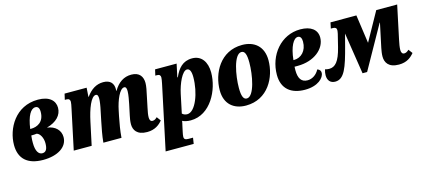

<svg xmlns="http://www.w3.org/2000/svg" viewBox="-59 -1054 3956 1791"><g transform="rotate(-15 1918.5 -158.5)"><path d="M245 10C385 10 482 -51 482 -147C482 -213 434 -262 355 -272C451 -298 503 -354 503 -425C503 -492 452 -546 340 -546C121 -546 16 -351 16 -194C16 -63 93 10 245 10ZM299 -484C323 -484 337 -468 337 -430C337 -332 270 -300 209 -300H201C218 -423 255 -484 299 -484ZM253 -52C218 -52 191 -86 191 -168C191 -186 191 -207 195 -239C217 -239 233 -240 247 -242C278 -235 304 -188 304 -137C304 -85 291 -52 253 -52Z M1249 10C1324 10 1369 -26 1398 -62L1369 -101C1354 -86 1341 -78 1323 -78C1305 -78 1296 -93 1296 -118C1296 -141 1301 -171 1309 -207L1331 -313C1342 -362 1351 -406 1351 -437C1351 -496 1322 -546 1242 -546C1170 -546 1114 -509 1071 -436H1068C1069 -441 1069 -448 1069 -454C1069 -507 1040 -546 971 -546C904 -546 851 -512 806 -449H803L809 -536H596L583 -479H600C624 -479 633 -466 633 -448C633 -435 629 -414 622 -382L541 0H714L761 -220C786 -338 827 -449 874 -449C894 -449 896 -425 896 -405C896 -384 890 -340 878 -287L860 -200C847 -137 833 -66 827 0H1002C1007 -69 1019 -135 1032 -201L1043 -254C1062 -348 1104 -449 1148 -449C1168 -449 1170 -425 1170 -405C1170 -372 1159 -318 1153 -287L1131 -183C1125 -156 1120 -127 1120 -99C1120 -44 1150 10 1249 10Z M1367 229H1638L1647 171H1604C1573 171 1561 163 1561 140C1561 129 1564 113 1568 94L1580 38C1584 23 1588 4 1589 -7C1607 3 1636 10 1669 10C1861 10 1968 -205 1968 -373C1968 -475 1919 -546 1829 -546C1738 -546 1691 -489 1656 -410H1651L1678 -536H1470L1457 -479H1474C1499 -479 1507 -466 1507 -448C1507 -436 1503 -414 1498 -389ZM1653 -54C1637 -54 1618 -59 1604 -73L1642 -253C1662 -348 1711 -458 1756 -458C1781 -458 1796 -433 1796 -374C1796 -224 1732 -54 1653 -54Z M2204 10C2416 10 2514 -181 2514 -345C2514 -479 2429 -546 2312 -546C2100 -546 2002 -354 2002 -190C2002 -57 2086 10 2204 10ZM2227 -52C2194 -52 2180 -89 2180 -166C2180 -284 2216 -484 2289 -484C2322 -484 2336 -449 2336 -370C2336 -251 2300 -52 2227 -52Z M2774 10C2899 10 2963 -55 2963 -104C2963 -122 2954 -136 2931 -144C2907 -97 2864 -69 2819 -69C2759 -69 2732 -110 2732 -189C2732 -200 2732 -211 2733 -223H2764C2924 -223 3035 -317 3035 -425C3035 -501 2975 -546 2874 -546C2686 -546 2554 -382 2554 -192C2554 -55 2641 10 2774 10ZM2739 -285C2752 -414 2793 -484 2834 -484C2860 -484 2870 -460 2870 -429C2870 -340 2814 -285 2745 -285Z M3065 10C3152 10 3187 -90 3239 -289L3268 -400L3330 0H3374L3606 -414H3609L3560 -183C3555 -158 3550 -129 3550 -102C3550 -45 3580 10 3680 10C3758 10 3799 -26 3829 -62L3800 -101C3784 -86 3771 -78 3754 -78C3736 -78 3726 -93 3726 -118C3726 -143 3732 -178 3740 -215L3808 -536H3606L3453 -261L3414 -536H3164L3152 -479H3171C3195 -479 3207 -469 3207 -450C3207 -442 3205 -431 3202 -415L3172 -294C3139 -161 3098 -120 3041 -120C3028 -120 3015 -122 3001 -126C2995 -106 2992 -87 2992 -70C2992 -20 3019 10 3065 10Z"/></g></svg>

Font: Noto Serif Condensed Black
Style: Italic
Weight: 900
Width: 3
Italic angle: -12°
Designer: Monotype Design Team
Foundry: Monotype Imaging Inc.
Version: Version 2.013